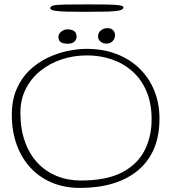

<svg xmlns="http://www.w3.org/2000/svg" viewBox="-20 -824 798 894"><path d="M352.5 51Q280.5 51 222 26.5Q163.5 2 121.8 -43.2Q80 -88.5 57.5 -151Q35 -213.5 35 -289Q35 -358 57.5 -409.5Q80 -461 117.5 -496.8Q155 -532.5 200.8 -554.5Q246.5 -576.5 294 -586.5Q341.5 -596.5 383.5 -596.5Q459.5 -596.5 521.8 -572.8Q584 -549 629 -505.5Q674 -462 698.2 -402.5Q722.5 -343 722.5 -271Q722.5 -191.5 696.8 -131.2Q671 -71 622.2 -30.5Q573.5 10 505.5 30.5Q437.5 51 352.5 51ZM356 16.5Q477 16.5 549.2 -21.8Q621.5 -60 653.8 -124.8Q686 -189.5 686 -268.5Q686 -341.5 662.8 -397.2Q639.5 -453 598 -490.5Q556.5 -528 502 -547Q447.5 -566 385 -566Q323 -566 267.2 -547.5Q211.5 -529 168.2 -494.2Q125 -459.5 100 -410Q75 -360.5 75 -299Q75 -223.5 96 -164.8Q117 -106 154.8 -65.8Q192.5 -25.5 244 -4.5Q295.5 16.5 356 16.5ZM297 -620.5Q271 -620.5 261.5 -628.8Q252 -637 252 -652.5Q252 -667 265.8 -677.2Q279.5 -687.5 294 -687.5Q305.5 -687.5 315.2 -684.2Q325 -681 330.8 -673.5Q336.5 -666 336.5 -653Q336.5 -639.5 326.2 -630Q316 -620.5 297 -620.5ZM476 -621Q459 -621 447.8 -630.5Q436.5 -640 436.5 -654Q436.5 -671.5 449.2 -682.2Q462 -693 480.5 -693Q498 -693 506.8 -683Q515.5 -673 515.5 -660Q515.5 -644 504.5 -632.5Q493.5 -621 476 -621ZM381.5 -769Q332.5 -769 294.8 -769.8Q257 -770.5 235.5 -774Q214 -777.5 214 -786Q214 -794.5 227.8 -798.2Q241.5 -802 279.8 -802.8Q318 -803.5 392 -803.5Q437 -803.5 474 -803Q511 -802.5 533 -799.8Q555 -797 555 -790Q555 -780 536.2 -775.5Q517.5 -771 479.2 -770Q441 -769 381.5 -769Z"/></svg>

Font: Gluten Thin Thin
Style: Regular
Weight: 250
Version: Version 1.300